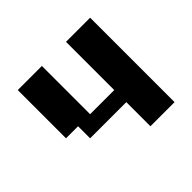

<svg xmlns="http://www.w3.org/2000/svg" viewBox="-142 -793 977 977"><g transform="rotate(-45 347.0 -304.0)"><path d="M434 0V-173.6H173.6V-260.4H86.8V-607.6H260.4V-260.4H434V-607.6H607.6V0Z"/></g></svg>

Font: 8-bit Operator+ 8
Style: Bold
Weight: 700
Designer: GrandChaos9000
Version: Version 1.3.0 - August 1, 2014